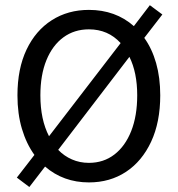

<svg xmlns="http://www.w3.org/2000/svg" viewBox="-20 -707 701 757"><path d="M95.7 30.3 46.4 -6.8 115.7 -96.2Q84 -140.1 66.4 -199.2Q48.8 -258.3 48.8 -331.1Q48.8 -436 84.7 -511.5Q120.6 -586.9 184.3 -627.4Q248 -668 330.6 -668Q435.1 -668 507.8 -604L570.8 -686.5L620.1 -649.9L548.8 -557.6Q579.1 -515.6 595.5 -458.3Q611.8 -400.9 611.8 -331.1Q611.8 -225.6 575.9 -148.4Q540 -71.3 476.8 -29.5Q413.6 12.2 330.6 12.2Q230 12.2 157.7 -50.3ZM330.6 -64.9Q388.2 -64.9 430.9 -97.7Q473.6 -130.4 497.3 -190.2Q521 -250 521 -331.1Q521 -420.9 490.2 -482.9L209.5 -116.2Q232.9 -91.8 263.7 -78.4Q294.4 -64.9 330.6 -64.9ZM173.3 -169.9 455.6 -537.1Q406.2 -591.3 330.6 -591.3Q272.9 -591.3 230 -559.8Q187 -528.3 163.1 -470Q139.2 -411.6 139.2 -331.1Q139.2 -235.4 173.3 -169.9Z"/></svg>

Font: Varta Light Medium
Style: Regular
Weight: 500
Version: Version 1.004